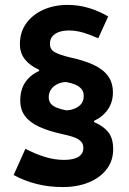

<svg xmlns="http://www.w3.org/2000/svg" viewBox="-20 -747 530 788"><path d="M365.8 -246V-250.9Q401.1 -267.1 422.3 -297.2Q443.4 -327.4 443.4 -367.1Q443.4 -408.2 422.9 -435.8Q402.3 -463.4 362.6 -481.6Q322.9 -499.7 265.3 -512Q223.2 -522.2 204.1 -533.2Q185 -544.2 185 -567.2Q185 -585.6 195 -597.7Q205.1 -609.9 222.7 -615.9Q240.3 -621.9 263.4 -621.9Q291.3 -621.9 321.3 -613.2Q351.2 -604.4 383.2 -589.8L424 -679.4Q384.7 -702.3 343.4 -714.6Q302.1 -726.9 257.4 -726.9Q202.7 -726.9 158.2 -707.1Q113.7 -687.2 87.7 -651.2Q61.7 -615.1 61.7 -566.3Q61.7 -529.2 82.2 -503.4Q102.8 -477.7 140.6 -460.5V-455.6Q104.5 -439.7 83.8 -409.4Q63.1 -379 63.1 -333.9Q63.1 -296.5 83.1 -270.1Q103.2 -243.6 141.9 -226.1Q180.6 -208.5 236.4 -196.6Q264.5 -190.5 283.5 -183.7Q302.4 -176.8 312.2 -166.6Q322.1 -156.3 322.1 -139.8Q322.1 -123 312.4 -112.1Q302.7 -101.2 284.9 -96Q267.1 -90.8 242.7 -90.8Q204.1 -90.8 165.2 -102.7Q126.2 -114.5 84.3 -136.4L36 -28.7Q80 -4.7 130.3 8Q180.7 20.7 237.6 20.7Q297.2 20.7 343.8 1.8Q390.4 -17.1 417.4 -52.1Q444.5 -87.1 444.5 -134.7Q444.5 -179.4 424.3 -204.7Q404.1 -230.1 365.8 -246ZM252.4 -294.1Q230.5 -298.2 214.3 -304.4Q198.1 -310.6 189.1 -321Q180 -331.5 180 -347.9Q180 -366.6 189.9 -380.5Q199.7 -394.3 216.1 -402.2Q232.5 -410 251.5 -410.3Q272.6 -406.7 288.8 -399.8Q305 -392.9 314.3 -381.7Q323.6 -370.6 323.6 -353Q323.6 -326.2 303.2 -310.8Q282.7 -295.4 252.4 -294.1Z"/></svg>

Font: Estedad VF
Style: Regular
Weight: 100
Designer: Amin Abedi
Version: Version 7.3